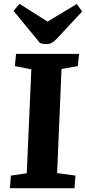

<svg xmlns="http://www.w3.org/2000/svg" viewBox="-20 -985 450 1005"><path d="M144 -622 58 -639 64 -703H394L387 -639L302 -624L279 -79L375 -66L370 0H32L37 -66L120 -78ZM51 -928 82 -965 229 -872 382 -964 410 -925 279 -784Q264 -768 251 -761Q238 -754 224 -754Q215 -754 206 -755.5Q197 -757 189 -760Z"/></svg>

Font: Literata 18pt
Style: Bold Italic
Weight: 700
Italic angle: -2°
Designer: Latin by Veronika Burian and Jose Scaglione. Greek by Irene Vlachou. Cyrillic by Vera Evstafieva
Foundry: TypeTogether
Version: Version 3.103;gftools[0.9.29]